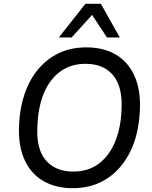

<svg xmlns="http://www.w3.org/2000/svg" viewBox="-20 -976 798 1005"><path d="M360 9Q269 9 203.5 -30.5Q138 -70 106 -145Q74 -220 80 -325Q84 -414 110 -488Q136 -562 182 -616Q228 -670 290.5 -699Q353 -728 431 -728Q524 -728 588.5 -689Q653 -650 685.5 -575Q718 -500 712 -395Q708 -305 682 -231Q656 -157 610 -103Q564 -49 501.5 -20Q439 9 360 9ZM363 -78Q441 -78 495.5 -118Q550 -158 581 -230.5Q612 -303 616 -399Q623 -520 573 -581Q523 -642 428 -642Q351 -642 296 -602Q241 -562 210.5 -490Q180 -418 176 -321Q168 -199 218.5 -138.5Q269 -78 363 -78ZM288 -780 427 -956H508L607 -780H540L462 -898L355 -780Z"/></svg>

Font: Nunitoga
Style: Medium Italic
Weight: 500
Italic angle: -9°
Designer: Vernon Adams
Foundry: Vernon Adams
Version: Version 1.0